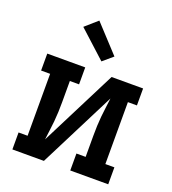

<svg xmlns="http://www.w3.org/2000/svg" viewBox="-139 -874 878 979"><g transform="rotate(20 300.0 -384.5)"><path d="M40 0V-92H89V-428H40V-520H246V-428H196V-312Q196 -286 195 -260Q194 -234 191.5 -208Q189 -182 185.5 -156.5Q182 -131 179 -105L389 -520H560V-428H511V-92H560V0H354V-92H404V-208Q404 -234 405 -260Q406 -286 408.5 -312Q411 -338 414.5 -363.5Q418 -389 421 -415L211 0ZM313 -577 166 -711 232 -769 367 -623Z"/></g></svg>

Font: Iosevka Etoile Semibold
Style: Regular
Weight: 600
Designer: Belleve Invis
Foundry: Belleve Invis
Version: Version 22.1.2; ttfautohint (v1.8.4)